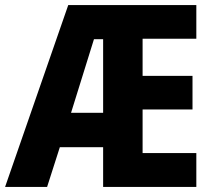

<svg xmlns="http://www.w3.org/2000/svg" viewBox="-22 -734 839 754"><path d="M749 0H383V-156H213L163 0H-2L246 -714H749V-582H538V-436H734V-304H538V-133H749ZM257 -291H383V-580H347Z"/></svg>

Font: Noto Sans Sinhala Condensed ExtraBold
Style: Regular
Weight: 800
Width: 3
Designer: Jelle Bosma - Monotype Design Team
Foundry: Monotype Imaging Inc.
Version: Version 2.006; ttfautohint (v1.8.4.7-5d5b)